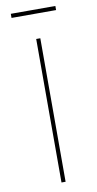

<svg xmlns="http://www.w3.org/2000/svg" viewBox="-94 -880 464 921"><g transform="rotate(-10 138.0 -419.5)"><path d="M29 -839V-819H246V-839ZM128 -699V0H148V-699Z"/></g></svg>

Font: Montserrat Thin
Style: Regular
Weight: 250
Designer: Julieta Ulanovsky
Foundry: Julieta Ulanovsky
Version: Version 4.000